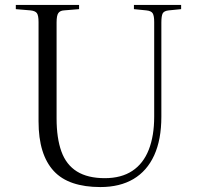

<svg xmlns="http://www.w3.org/2000/svg" viewBox="-20 -743 799 777"><path d="M386 14Q323 14 275.5 -2Q228 -18 197.5 -51Q167 -84 151.5 -134Q136 -184 136 -252V-654Q136 -680 129.5 -689.5Q123 -699 103 -701L44 -706V-723H300V-706L239 -701Q223 -700 216 -690Q209 -680 209 -652V-264Q209 -184 228.5 -130Q248 -76 291.5 -49Q335 -22 404 -22Q471 -22 515.5 -51.5Q560 -81 582 -137Q604 -193 604 -271V-654Q604 -679 598 -689Q592 -699 572 -701L522 -706V-723H713V-706L663 -701Q644 -699 638.5 -689Q633 -679 633 -651V-271Q633 -178 604 -114.5Q575 -51 520 -18.5Q465 14 386 14Z"/></svg>

Font: Literata 60pt Light
Style: Regular
Weight: 300
Designer: Latin by Veronika Burian and Jose Scaglione. Greek by Irene Vlachou. Cyrillic by Vera Evstafieva.
Foundry: TypeTogether
Version: Version 3.103;gftools[0.9.29]